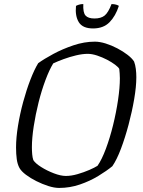

<svg xmlns="http://www.w3.org/2000/svg" viewBox="-20 -925 702 945"><path d="M271 0Q247 0 217.5 -9.5Q188 -19 159 -33.5Q130 -48 107.5 -65Q85 -82 76 -98Q66 -116 62.5 -141.5Q59 -167 59 -199Q59 -247 68.5 -305.5Q78 -364 94 -423Q110 -482 129.5 -532.5Q149 -583 168 -614Q197 -635 242.5 -659.5Q288 -684 341.5 -702Q395 -720 447 -720Q471 -720 500 -711Q529 -702 557.5 -687Q586 -672 608 -655Q630 -638 640 -622Q646 -606 648.5 -586Q651 -566 651 -545Q651 -499 640.5 -437.5Q630 -376 613 -312Q596 -248 575.5 -193.5Q555 -139 533 -107Q505 -84 464 -59Q423 -34 373.5 -17Q324 0 271 0ZM304 -59Q331 -59 362 -68Q393 -77 419.5 -88.5Q446 -100 460 -109Q481 -139 501 -192.5Q521 -246 536.5 -309Q552 -372 561 -433Q570 -494 570 -540Q570 -552 569 -564Q568 -576 567 -586Q563 -594 546.5 -606.5Q530 -619 507 -631Q484 -643 458.5 -651.5Q433 -660 412 -660Q386 -660 354.5 -652.5Q323 -645 293 -634Q263 -623 242 -613Q223 -582 204 -531.5Q185 -481 170 -421.5Q155 -362 146 -303.5Q137 -245 137 -200Q137 -182 138.5 -165.5Q140 -149 144 -137Q154 -121 182.5 -103Q211 -85 245 -72Q279 -59 304 -59ZM438 -785Q387 -785 368 -815.5Q349 -846 354 -896Q359 -899 368.5 -902Q378 -905 390 -905Q388 -863 401 -848.5Q414 -834 445 -834Q477 -834 495 -848.5Q513 -863 529 -905Q542 -905 552 -902Q562 -899 565 -896Q549 -846 519 -815.5Q489 -785 438 -785Z"/></svg>

Font: Texturina 72pt 72pt Light
Style: Italic
Weight: 300
Italic angle: -11°
Designer: Guillermo Torres Carreño
Foundry: Omnibus-Type
Version: Version 1.002; ttfautohint (v1.8.3)